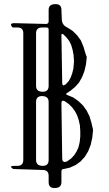

<svg xmlns="http://www.w3.org/2000/svg" viewBox="-20 -869 540 954"><path d="M44.9 -29.3Q22.5 -44.9 50.8 -44.9H66.4Q95.7 -44.9 95.7 -74.2V-704.1Q95.7 -732.4 66.4 -732.4H43Q22.5 -753.9 51.8 -753.9L210.9 -750Q221.7 -752 221.7 -762.7V-820.3Q221.7 -848.6 255.9 -848.6Q285.2 -848.6 285.2 -820.3L287.1 -772.5Q288.1 -743.2 316.4 -731.4L341.8 -714.8L363.3 -693.4L381.8 -668L394.5 -637.7L404.3 -604.5L411.1 -585.9L409.2 -567.4L407.2 -548.8L399.4 -515.6L387.7 -485.4L372.1 -458L352.5 -436.5L330.1 -418L313.5 -407.2Q302.7 -400.4 315.4 -396.5L343.8 -384.8L369.1 -367.2L391.6 -345.7L410.2 -320.3L424.8 -291L434.6 -257.8L442.4 -223.6L438.5 -184.6L430.7 -149.4L418 -117.2L401.4 -89.8L379.9 -66.4L355.5 -48.8L327.1 -36.1L295.9 -29.3Q285.2 -28.3 285.2 -17.6V36.1Q285.2 65.4 251 65.4Q221.7 65.4 221.7 36.1V4.9Q221.7 -24.4 192.4 -24.4ZM188.5 -391.6Q159.2 -391.6 159.2 -362.3V-74.2Q159.2 -44.9 192.4 -44.9Q221.7 -44.9 221.7 -74.2V-362.3Q221.7 -391.6 188.5 -391.6ZM289.1 -83Q289.1 -56.6 313.5 -67.4L333 -81.1L348.6 -97.7L360.4 -116.2L370.1 -137.7L376 -163.1L378.9 -191.4V-216.8L377 -246.1L371.1 -272.5L363.3 -295.9L352.5 -316.4L338.9 -335L322.3 -351.6L301.8 -366.2Q285.2 -374 285.2 -356.4ZM210.9 -732.4H188.5Q159.2 -732.4 159.2 -703.1V-442.4Q159.2 -413.1 192.4 -413.1Q221.7 -413.1 221.7 -442.4V-721.7Q221.7 -732.4 210.9 -732.4ZM289.1 -458Q289.1 -436.5 306.6 -450.2L321.3 -465.8L331.1 -483.4L338.9 -504.9L344.7 -528.3L347.7 -563.5L345.7 -594.7L340.8 -621.1L334 -644.5L324.2 -665L310.5 -682.6L294.9 -698.2Q285.2 -705.1 285.2 -693.4Z"/></svg>

Font: B2 Hana
Style: Regular
Weight: 500
Version: 2020-08-05; (max)